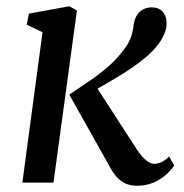

<svg xmlns="http://www.w3.org/2000/svg" viewBox="-20 -584 589 614"><path d="M51.5 0 116 -481 65.5 -505 72.5 -540.5 202 -564 226 -550.5 151 0ZM418.5 10Q397 10 381.2 2.8Q365.5 -4.5 354 -17.2Q342.5 -30 333.5 -46.5L201.5 -281.5Q235.5 -304 266.5 -325.2Q297.5 -346.5 324.8 -370Q352 -393.5 374 -422.5Q393 -446.5 399.5 -467.2Q406 -488 407.5 -505Q410.5 -525 419 -537.2Q427.5 -549.5 439.8 -555Q452 -560.5 465 -560.5Q487.5 -560.5 499.8 -547Q512 -533.5 512.5 -513Q513.5 -495.5 506.8 -478.5Q500 -461.5 488 -445Q470.5 -420.5 441.2 -396.8Q412 -373 379.2 -352.2Q346.5 -331.5 317.5 -315.2Q288.5 -299 270.5 -288.5L277.5 -322.5L418 -105.5Q431.5 -85 446 -72.5Q460.5 -60 473.5 -60Q483 -60 494.8 -64.8Q506.5 -69.5 521 -83.5L537 -54.5Q528.5 -41.5 512 -26.2Q495.5 -11 471.8 -0.5Q448 10 418.5 10Z"/></svg>

Font: Merriweather 28pt
Style: Italic
Weight: 400
Italic angle: -7.8°
Version: Version 2.101